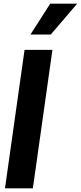

<svg xmlns="http://www.w3.org/2000/svg" viewBox="-20 -1020 438 1040"><path d="M252 -1000H398L255 -833H145ZM113 -750H264L158 0H7Z"/></svg>

Font: Oakes Grotesk Bold
Style: Italic
Weight: 700
Italic angle: -8°
Designer: Samuel Oakes
Foundry: Samuel Oakes
Version: Version 1.000;PS 001.000;hotconv 1.0.88;makeotf.lib2.5.64775